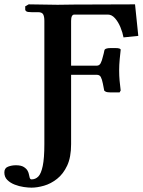

<svg xmlns="http://www.w3.org/2000/svg" viewBox="-92 -667 656 883"><path d="M112 -4V-571Q112 -591 106.5 -601Q101 -611 83 -611H53Q34 -611 29 -615Q24 -619 24 -622V-638L40 -647L173 -645Q191 -645 209.5 -645.5Q228 -646 247 -646L529 -647L544 -502L476 -495Q472 -517 462 -541.5Q452 -566 437 -583Q422 -600 404 -600H250Q235 -600 235 -571V-365H353Q365 -365 371 -376.5Q377 -388 381 -406Q383 -414 385 -421Q387 -428 388 -435Q390 -446 417 -446H438Q463 -446 463 -438Q461 -421 458.5 -394.5Q456 -368 456 -344Q456 -318 458 -296Q460 -274 463 -251L458 -242H417Q401 -242 394 -245.5Q387 -249 387 -252L381 -283Q377 -303 371.5 -313Q366 -323 353 -323H235V-4Q235 56 217 94.5Q199 133 170.5 155.5Q142 178 110.5 187Q79 196 53 196Q38 196 17 193Q-4 190 -24.5 182Q-45 174 -58.5 160.5Q-72 147 -72 126Q-72 106 -55 99.5Q-38 93 -19 93Q5 93 17.5 101Q30 109 35 118.5Q40 128 41 135Q42 142 44.5 150Q47 158 53 158Q71 158 84 145Q97 132 104.5 96.5Q112 61 112 -4Z"/></svg>

Font: Libertinus Serif SemiBold
Style: Regular
Weight: 600
Designer: Philipp H. Poll, Khaled Hosny
Foundry: Caleb Maclennan
Version: Version 7.051;RELEASE